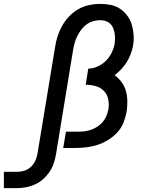

<svg xmlns="http://www.w3.org/2000/svg" viewBox="-162 -763 782 990"><path d="M-142 207V123H-74Q-56 123 -37.5 117.5Q-19 112 -4 98.5Q11 85 19.5 67Q28 49 31 31L122 -520Q126 -548 135 -576Q144 -604 158.5 -630Q173 -656 194.5 -678.5Q216 -701 242.5 -716Q269 -731 298 -737Q327 -743 355 -743Q383 -743 409.5 -737.5Q436 -732 457.5 -717.5Q479 -703 494.5 -682Q510 -661 517.5 -635.5Q525 -610 527 -582.5Q529 -555 524 -527Q520 -506 512 -484.5Q504 -463 492 -443.5Q480 -424 463.5 -406.5Q447 -389 429 -375Q449 -361 464.5 -340Q480 -319 487 -294.5Q494 -270 494.5 -242.5Q495 -215 491 -188Q486 -160 475 -131.5Q464 -103 443 -80.5Q422 -58 395.5 -41.5Q369 -25 341 -16Q313 -7 284 -3.5Q255 0 226 0H164L178 -84H240Q258 -84 274.5 -86Q291 -88 308 -94Q325 -100 341 -110.5Q357 -121 368.5 -135Q380 -149 387 -166Q394 -183 397 -200Q401 -226 396 -251.5Q391 -277 373.5 -294.5Q356 -312 331.5 -319Q307 -326 280 -326L293 -409Q317 -409 341 -420Q365 -431 383.5 -449Q402 -467 413.5 -490.5Q425 -514 429 -537Q431 -552 431 -566.5Q431 -581 428.5 -594.5Q426 -608 420.5 -620.5Q415 -633 405 -642Q395 -651 381.5 -655Q368 -659 354 -659Q336 -659 317.5 -653.5Q299 -648 283.5 -636.5Q268 -625 256.5 -609.5Q245 -594 236.5 -577Q228 -560 223 -542Q218 -524 215 -506L127 31Q123 55 115.5 78Q108 101 94 122Q80 143 61 160Q42 177 19.5 187.5Q-3 198 -27 202.5Q-51 207 -74 207Z"/></svg>

Font: Iosevka Etoile Medium
Style: Italic
Weight: 500
Italic angle: -9°
Designer: Belleve Invis
Foundry: Belleve Invis
Version: Version 22.1.2; ttfautohint (v1.8.4)